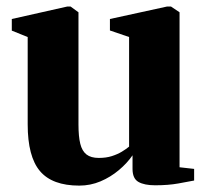

<svg xmlns="http://www.w3.org/2000/svg" viewBox="-20 -556 633 586"><path d="M453.5 9.5Q420.5 9.5 402.5 -0.8Q384.5 -11 384.5 -40.5V-82Q368 -58 342.8 -36.8Q317.5 -15.5 286.8 -2.5Q256 10.5 222 10.5Q139.5 10.5 102 -33.8Q64.5 -78 64.5 -176.5V-443L16 -462.5V-498L185 -536H195.5L219.5 -518.5V-176Q219.5 -139.5 225 -117.2Q230.5 -95 244 -84.5Q257.5 -74 281.5 -74Q304 -74 321.2 -79.5Q338.5 -85 351.8 -93Q365 -101 374 -108.5V-443L315.5 -463V-498L489.5 -536H502L528 -518.5V-45.5L572.5 -40.5V-5Q554.5 -1.5 524 4Q493.5 9.5 453.5 9.5Z"/></svg>

Font: Merriweather 96pt ExtraBold
Style: Regular
Weight: 800
Version: Version 2.100